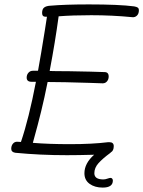

<svg xmlns="http://www.w3.org/2000/svg" viewBox="-20 -717 650 871"><path d="M610 -670Q610 -655 601.5 -646.5Q593 -638 581 -639Q489 -648 394 -648Q309 -648 246 -643Q230 -525 206 -399Q206 -396 205 -395Q231 -394 289 -394Q361 -392 389 -392L454 -390Q473 -390 473 -370Q473 -357 465.5 -348Q458 -339 446 -339Q434 -339 388 -341L277 -344L196 -345Q182 -274 166.5 -211Q151 -148 135 -91L129 -69Q201 -63 297 -63Q399 -63 471 -72H476Q496 -72 496 -54Q496 -33 483 -26L480 -23Q446 2 427 23Q408 44 408 69Q408 97 449 97Q457 97 467 93.5Q477 90 482 90Q486 90 489 93.5Q492 97 492 102Q492 134 446 134Q410 134 386.5 117Q363 100 363 69Q363 24 407 -15Q335 -13 284 -13Q161 -13 49 -24Q31 -27 31 -42Q31 -56 38.5 -65Q46 -74 57 -74Q69 -74 75 -73Q111 -179 143 -346H123Q101 -346 101 -365Q101 -378 109 -387Q117 -396 129 -396H152Q153 -397 153 -399L167 -479Q187 -599 193 -641H187Q171 -641 171 -658Q171 -676 180.5 -683Q190 -690 207 -691Q275 -697 383 -697Q521 -697 589 -688Q600 -686 605 -682.5Q610 -679 610 -670Z"/></svg>

Font: Mali Light
Style: Italic
Weight: 300
Italic angle: -10°
Version: Version 1.000; ttfautohint (v1.6)